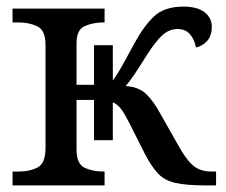

<svg xmlns="http://www.w3.org/2000/svg" viewBox="-20 -562 685 582"><path d="M18 0V-42H36Q70 -42 94 -54.5Q118 -67 118 -114V-426Q118 -470 93.5 -482Q69 -494 36 -494H18V-536H297V-494H294Q262 -494 237 -483Q212 -472 212 -431V-305H265V-425H322V-318Q336 -337 350 -362Q364 -387 386 -428Q415 -482 446.5 -512Q478 -542 536 -542Q578 -542 600 -525Q622 -508 622 -481Q622 -453 607.5 -437.5Q593 -422 574 -418Q570 -441 556.5 -457.5Q543 -474 518 -474Q493 -474 472.5 -455.5Q452 -437 427 -398Q402 -358 387.5 -336.5Q373 -315 361 -301Q400 -299 423 -277Q446 -255 468 -214L520 -122Q543 -80 564.5 -61Q586 -42 622 -42H635V0H604Q545 0 512 -7.5Q479 -15 459.5 -35.5Q440 -56 420 -94L371 -191Q358 -217 347.5 -231Q337 -245 322 -252V-137H265V-259H212V-109Q212 -65 236.5 -53.5Q261 -42 294 -42H297V0Z"/></svg>

Font: NotoSerif-Regular
Style: Regular
Weight: 400
Designer: Monotype Design Team
Foundry: Monotype Imaging Inc.
Version: Version 2.007; ttfautohint (v1.8) -l 8 -r 50 -G 200 -x 14 -D